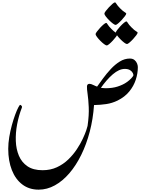

<svg xmlns="http://www.w3.org/2000/svg" viewBox="-20 -1326 1247 1639"><path d="M310.1 293Q228.5 293 170.2 248.5Q111.8 204.1 81.1 125.5Q50.3 46.9 50.3 -55.2Q50.3 -104 59.1 -156.5Q67.9 -209 81.3 -257.8Q94.7 -306.6 109.1 -345.7Q123.5 -384.8 135.5 -407.7Q147.5 -430.7 152.3 -430.7Q156.2 -430.7 163.3 -423.6Q170.4 -416.5 166 -405.3Q140.1 -338.4 126.2 -264.9Q112.3 -191.4 115 -121.8Q117.7 -52.2 141.6 3.9Q165.5 60.1 214.6 93.5Q263.7 127 343.3 127Q411.1 127 465.8 101.6Q520.5 76.2 562.7 35.4Q605 -5.4 635.7 -51.8Q666.5 -98.1 686.5 -141.1Q706.5 -184.1 716.6 -214.1Q726.6 -244.1 727.5 -251Q740.7 -343.3 737.5 -411.1Q734.4 -479 727.8 -523.2Q721.2 -567.4 722.4 -588.9Q723.6 -610.4 744.6 -610.4Q756.3 -610.4 775.1 -601.1Q793.9 -591.8 820.1 -582.3Q846.2 -572.8 879.9 -572.8Q939.9 -572.8 984.1 -587.2Q1028.3 -601.6 1057.4 -621.3Q1086.4 -641.1 1101.3 -658.2Q1116.2 -675.3 1118.2 -680.2Q1120.6 -687.5 1114.3 -701.4Q1107.9 -715.3 1091.1 -726.6Q1074.2 -737.8 1045.4 -737.8Q996.6 -737.8 942.6 -691.4Q888.7 -645 836.4 -569.3Q826.7 -571.3 815.2 -575.4Q803.7 -579.6 803.7 -579.6Q828.6 -614.3 859.6 -656.7Q890.6 -699.2 926.8 -737.8Q962.9 -776.4 1003.4 -801.3Q1043.9 -826.2 1088.4 -826.2Q1113.3 -826.2 1128.4 -813.5Q1143.6 -800.8 1150.1 -783.9Q1156.7 -767.1 1156.7 -753.4Q1156.7 -699.2 1138.9 -645Q1121.1 -590.8 1083 -544.4Q1044.9 -498 983.9 -467.8Q938 -445.3 887.9 -437.7Q837.9 -430.2 782.7 -429.2Q774.4 -310.1 746.1 -201.9Q717.8 -93.8 673.3 -3.4Q628.9 86.9 571.8 153.3Q514.6 219.7 448.2 256.3Q381.8 293 310.1 293ZM982.4 -1034.7Q982.4 -1028.3 970.9 -1012.7Q959.5 -997.1 943.4 -979.7Q927.2 -962.4 912.6 -950.2Q897.9 -938 891.6 -938Q883.8 -938 868.2 -949.7Q852.5 -961.4 835.9 -978.3Q819.3 -995.1 807.6 -1011Q795.9 -1026.9 795.9 -1034.7Q795.9 -1041 807.4 -1056.4Q818.8 -1071.8 834.7 -1088.9Q850.6 -1106 865.2 -1118.2Q879.9 -1130.4 886.2 -1130.4Q891.6 -1130.4 899.4 -1116.7Q907.2 -1103 931.2 -1078.6Q954.6 -1055.2 968.5 -1047.4Q982.4 -1039.6 982.4 -1034.7ZM1154.8 -1046.9Q1154.8 -1040.5 1143.3 -1024.9Q1131.8 -1009.3 1115.7 -991.9Q1099.6 -974.6 1085 -962.4Q1070.3 -950.2 1064 -950.2Q1056.2 -950.2 1040.5 -961.9Q1024.9 -973.6 1008.3 -990.5Q991.7 -1007.3 980 -1023.2Q968.3 -1039.1 968.3 -1046.9Q968.3 -1053.7 979.7 -1069.1Q991.2 -1084.5 1007.1 -1101.6Q1022.9 -1118.7 1037.6 -1130.9Q1052.2 -1143.1 1058.6 -1143.1Q1064 -1143.1 1071.8 -1129.2Q1079.6 -1115.2 1103.5 -1091.3Q1127 -1067.4 1140.9 -1059.8Q1154.8 -1052.2 1154.8 -1046.9ZM1057.6 -1209.5Q1057.6 -1203.1 1046.1 -1187.7Q1034.7 -1172.4 1018.6 -1155Q1002.4 -1137.7 987.8 -1125.5Q973.1 -1113.3 967.3 -1113.3Q959.5 -1113.3 943.8 -1125Q928.2 -1136.7 911.4 -1153.6Q894.5 -1170.4 882.8 -1186Q871.1 -1201.7 871.1 -1209.5Q871.1 -1216.3 882.6 -1231.7Q894 -1247.1 910.2 -1264.2Q926.3 -1281.2 940.7 -1293.5Q955.1 -1305.7 961.4 -1305.7Q966.8 -1305.7 974.6 -1292Q982.4 -1278.3 1006.3 -1253.9Q1029.8 -1230.5 1043.7 -1222.7Q1057.6 -1214.8 1057.6 -1209.5Z"/></svg>

Font: Awami Nastaliq
Style: Regular
Weight: 400
Designer: Peter Martin, SIL International
Foundry: SIL International
Version: Version 3.100